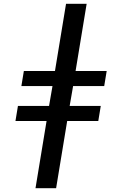

<svg xmlns="http://www.w3.org/2000/svg" viewBox="-20 -843 640 1006"><path d="M166 143 224 -209H61L74 -288H237L255 -392H92L105 -471H268L326 -823H434L376 -471H539L526 -392H363L345 -288H508L495 -209H332L274 143Z"/></svg>

Font: Iosevka Aile Semibold
Style: Italic
Weight: 600
Italic angle: -9°
Designer: Belleve Invis
Foundry: Belleve Invis
Version: Version 31.1.0; ttfautohint (v1.8.4)